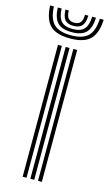

<svg xmlns="http://www.w3.org/2000/svg" viewBox="-145 -801 481 844"><g transform="rotate(15 95.0 -379.0)"><path d="M121 0V-600H138.5V0ZM51.2 0V-600H68.8V0ZM86.2 0V-600H103.8V0ZM94.8 -640.8Q32 -640.8 3.8 -668.2Q-24.5 -695.8 -27 -758.5H-9.8Q-7.5 -703 16.9 -679.1Q41.2 -655.2 94.8 -655.2Q148.2 -655.2 172.6 -679.1Q197 -703 199.2 -758.5H216.8Q213.8 -695.8 185.5 -668.2Q157.2 -640.8 94.8 -640.8ZM94.8 -669.5Q50 -669.5 29.9 -690.1Q9.8 -710.8 7.8 -758.5H25.2Q26.8 -718.5 42.9 -701.1Q59 -683.8 94.8 -683.8Q130.5 -683.8 146.6 -701.1Q162.8 -718.5 164.5 -758.5H181.8Q179.8 -710.8 159.5 -690.1Q139.2 -669.5 94.8 -669.5ZM94.8 -698.2Q68 -698.2 55.9 -712.2Q43.8 -726.2 42.8 -758.5H58Q58.2 -734 67.4 -723.2Q76.5 -712.5 94.8 -712.5Q113.5 -712.5 122.6 -723.2Q131.8 -734 131.5 -758.5H147Q145.8 -726.2 133.6 -712.2Q121.5 -698.2 94.8 -698.2Z"/></g></svg>

Font: Big Shoulders Inline Display Thin SemiBold
Style: Regular
Weight: 600
Version: Version 2.002